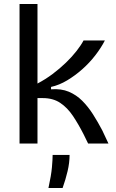

<svg xmlns="http://www.w3.org/2000/svg" viewBox="-20 -720 584 963"><path d="M78 0V-700H168V-301Q208 -322 244 -349Q280 -376 311 -406Q342 -436 364.5 -465Q387 -494 399 -517H506Q487 -480 458 -442.5Q429 -405 393 -373Q357 -341 317 -317Q277 -293 236 -284V-272Q287 -276 325 -260Q363 -244 392.5 -214.5Q422 -185 446.5 -146.5Q471 -108 493 -66L524 0H422L399 -47Q373 -98 345.5 -139Q318 -180 282 -204Q246 -228 195 -228H168V0ZM223 223Q237 159 240.5 119Q244 79 244 57H329Q329 96 319 138.5Q309 181 294 223Z"/></svg>

Font: Bricolage Grotesque 17pt
Style: Regular
Weight: 400
Version: Version 1.001;gftools[0.9.33.dev8+g029e19f]